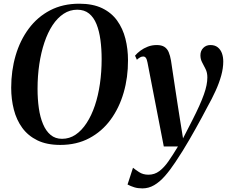

<svg xmlns="http://www.w3.org/2000/svg" viewBox="-20 -772 1234 1038"><path d="M306 11.5Q233 11.5 182.2 -13.2Q131.5 -38 100.2 -81Q69 -124 54.8 -179.8Q40.5 -235.5 40.5 -297.5Q40.5 -390 64.5 -472Q88.5 -554 135.5 -617.2Q182.5 -680.5 251 -716.2Q319.5 -752 408.5 -752Q481.5 -752 532 -727.8Q582.5 -703.5 613.2 -660.8Q644 -618 658 -562.8Q672 -507.5 672 -446.5Q672.5 -354 648.5 -271.2Q624.5 -188.5 578 -125Q531.5 -61.5 463 -25Q394.5 11.5 306 11.5ZM315.5 -21.5Q355.5 -21.5 388.8 -44Q422 -66.5 448.2 -106.8Q474.5 -147 492.8 -201Q511 -255 520.2 -319Q529.5 -383 529.5 -452Q529.5 -507.5 523 -556Q516.5 -604.5 501.8 -641.2Q487 -678 461.5 -698.8Q436 -719.5 397.5 -719.5Q357.5 -719.5 324 -697.5Q290.5 -675.5 264.2 -635.8Q238 -596 220 -542.2Q202 -488.5 192.5 -425Q183 -361.5 183 -292Q183 -236 190 -187Q197 -138 212.8 -100.8Q228.5 -63.5 253.8 -42.5Q279 -21.5 315.5 -21.5ZM777.5 -433.5Q774 -452 768.5 -459.2Q763 -466.5 754.5 -466.5Q745.5 -466.5 737.5 -462Q729.5 -457.5 720 -449L710 -471Q721.5 -485 739 -498Q756.5 -511 779 -519.8Q801.5 -528.5 827.5 -528.5Q853 -528.5 868.5 -518.8Q884 -509 892 -490Q900 -471 904.5 -444.5Q909.5 -411 915.5 -371Q921.5 -331 928 -288Q934.5 -245 941 -203Q947.5 -161 953.5 -123.5L969.5 -24L1020 -122.5Q1042 -165.5 1057.2 -199.5Q1072.5 -233.5 1082.2 -261Q1092 -288.5 1096.5 -311.2Q1101 -334 1101 -353.5Q1101 -379.5 1091.5 -398.5Q1082 -417.5 1072.8 -434.8Q1063.5 -452 1063.5 -473Q1063.5 -497.5 1079 -513Q1094.5 -528.5 1117.5 -528.5Q1142 -528.5 1157.2 -516.2Q1172.5 -504 1179.8 -484Q1187 -464 1187 -439.5Q1187 -403.5 1176 -363.5Q1165 -323.5 1145.5 -280.8Q1126 -238 1100.5 -192.5Q1085.5 -163.5 1069.5 -134.2Q1053.5 -105 1037 -75.2Q1020.5 -45.5 1003 -15.5Q985.5 14.5 966.8 44.8Q948 75 927.5 105.5Q899 148.5 871 180.2Q843 212 813.2 229.2Q783.5 246.5 750 246.5Q725 246.5 705.8 240.5Q686.5 234.5 669.5 225.5L699 135Q710 144 731.5 158.2Q753 172.5 782.5 172.5Q815.5 172.5 841.2 153.2Q867 134 891 99.5Q915 65 942 20H865.5Z"/></svg>

Font: Merriweather 120pt SemiBold
Style: Italic
Weight: 600
Italic angle: -7.8°
Version: Version 2.101